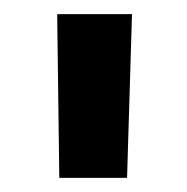

<svg xmlns="http://www.w3.org/2000/svg" viewBox="-20 -705 265 272"><path d="M64 -453 61 -685H167L160 -453Z"/></svg>

Font: TitilliumWebSemiBold
Style: Bold
Weight: 600
Version: Version 1.001;PS 57.000;hotconv 1.0.70;makeotf.lib2.5.55311